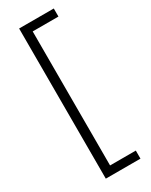

<svg xmlns="http://www.w3.org/2000/svg" viewBox="-225 -763 763 969"><g transform="rotate(-30 156.5 -278.5)"><path d="M282 159H80V-716H282V-669H132V112H282Z"/></g></svg>

Font: Noto Sans Myanmar UI Condensed Light
Style: Regular
Weight: 300
Width: 3
Designer: Monotype Design Team
Foundry: Monotype Imaging Inc.
Version: Version 2.103; ttfautohint (v1.8.4.7-5d5b)